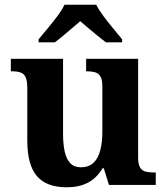

<svg xmlns="http://www.w3.org/2000/svg" viewBox="-20 -786 707 816"><path d="M264 10Q177 10 136.5 -38Q96 -86 96 -188V-412Q96 -441 89.5 -456.5Q83 -472 68.5 -477.5Q54 -483 29 -483H26V-536H248V-216Q248 -174 255 -142Q262 -110 278.5 -92.5Q295 -75 324 -75Q356 -75 376.5 -93.5Q397 -112 406 -146.5Q415 -181 415 -227V-419Q415 -448 406.5 -461.5Q398 -475 383.5 -479Q369 -483 349 -483H346V-536H567V-116Q567 -88 575.5 -74Q584 -60 599.5 -56.5Q615 -53 634 -53H642V0H443L421 -71H416Q390 -28 352.5 -9Q315 10 264 10ZM144 -619Q160 -638 181.5 -664Q203 -690 223.5 -717Q244 -744 254 -766H389Q400 -744 420 -717Q440 -690 462 -664Q484 -638 499 -619V-606H430Q416 -617 396 -633Q376 -649 356 -666Q336 -683 321 -696Q306 -683 286 -666Q266 -649 247 -633Q228 -617 213 -606H144Z"/></svg>

Font: Noto Serif Hebrew
Style: Bold
Weight: 700
Version: Version 2.003